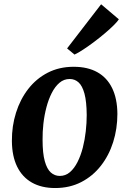

<svg xmlns="http://www.w3.org/2000/svg" viewBox="-20 -888 618 920"><path d="M333 -568Q400 -568 446.5 -542Q493 -516 517.5 -465.5Q542 -415 542.5 -342.5Q542.5 -271 522.2 -207Q502 -143 463.2 -93.5Q424.5 -44 369.2 -15.5Q314 13 244 13Q179 13 132.8 -13.2Q86.5 -39.5 62 -89.8Q37.5 -140 37 -212.5Q36.5 -284 56.8 -348.2Q77 -412.5 115.5 -462Q154 -511.5 209 -539.8Q264 -568 333 -568ZM314 -509.5Q286 -509.5 264.8 -491.2Q243.5 -473 228 -442.5Q212.5 -412 202.5 -374Q192.5 -336 188 -295.8Q183.5 -255.5 184 -218.5Q184 -154 194.5 -116Q205 -78 223.5 -61.5Q242 -45 266.5 -45Q294 -45 315 -63Q336 -81 351.5 -111.8Q367 -142.5 376.8 -180.5Q386.5 -218.5 391 -259Q395.5 -299.5 395.5 -336.5Q395 -401.5 384.8 -439.2Q374.5 -477 356.5 -493.2Q338.5 -509.5 314 -509.5ZM301.5 -656 464.5 -867.5 549.5 -795.5Q543.5 -785.5 525.8 -767.8Q508 -750 483.2 -729Q458.5 -708 431.2 -687.5Q404 -667 379.2 -650.8Q354.5 -634.5 337 -626.5Z"/></svg>

Font: Merriweather 20pt
Style: Bold Italic
Weight: 700
Italic angle: -7.8°
Version: Version 2.101